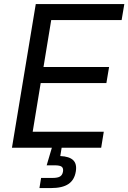

<svg xmlns="http://www.w3.org/2000/svg" viewBox="-20 -748 649 972"><path d="M40.5 0 161.1 -727.5H609.4L595.7 -646.5H239.3L200.2 -408.7H532.2L518.6 -327.6H186L145.5 -81.1H505.4L492.2 0ZM179.7 204.1 188 152.8H245.6Q272 152.8 283.9 145.5Q295.9 138.2 298.8 121.1Q301.8 104 292.7 96.4Q283.7 88.9 256.3 88.9H216.3L249.5 -23.4H295.9L292 0L285.2 42Q330.6 43.9 350.3 62.7Q370.1 81.5 363.8 120.1Q356.9 163.1 326.4 183.6Q295.9 204.1 237.8 204.1Z"/></svg>

Font: Inter 17pt
Style: Italic
Weight: 400
Italic angle: -9.3988°
Version: Version 4.001;git-66647c0bb